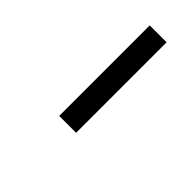

<svg xmlns="http://www.w3.org/2000/svg" viewBox="25 -905 450 450"><g transform="rotate(-45 250.0 -680.0)"><path d="M156 -652V-708H456V-652Z"/></g></svg>

Font: Iosevka Slab Light Oblique
Style: Regular
Weight: 300
Italic angle: -9°
Monospace: yes
Designer: Belleve Invis
Foundry: Belleve Invis
Version: Version 11.1.1; ttfautohint (v1.8.3)